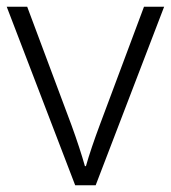

<svg xmlns="http://www.w3.org/2000/svg" viewBox="-20 -645 509 572"><path d="M204 -93 0 -625H61L193 -272Q205 -239 215.5 -207Q226 -175 233 -150H236Q243 -175 254 -207.5Q265 -240 277 -272L409 -625H469L265 -93Z"/></svg>

Font: Noto Sans Kannada UI Light
Style: Regular
Weight: 300
Designer: Jelle Bosma - Monotype Design Team
Foundry: Monotype Imaging Inc.
Version: Version 2.005; ttfautohint (v1.8.4.7-5d5b)